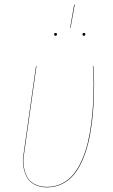

<svg xmlns="http://www.w3.org/2000/svg" viewBox="-20 -804 489 833"><path d="M301.8 -784.2H304.2L286.1 -683.1H284.2ZM221.2 -661.1Q227.1 -661.1 227.1 -654.8Q227.1 -648.9 221.2 -648.9Q214.8 -648.9 214.8 -654.8Q214.8 -661.1 221.2 -661.1ZM344.2 -661.1Q350.1 -661.1 350.1 -654.8Q350.1 -648.9 344.2 -648.9Q337.9 -648.9 337.9 -654.8Q337.9 -661.1 344.2 -661.1ZM384.8 -517.1Q388.2 -477.1 388.2 -442.9Q388.2 -396 386 -353.5Q383.8 -311 377.7 -264.6Q371.6 -218.3 361.8 -179.7Q352.1 -141.1 336.2 -105.5Q320.3 -69.8 299.6 -45.2Q278.8 -20.5 249.3 -5.9Q219.7 8.8 184.1 8.8Q151.9 8.8 128.9 -3.9Q106 -16.6 95.7 -36.9Q85.4 -57.1 81.3 -82.5Q77.1 -107.9 82 -133.8L136.2 -517.1H138.2L84 -133.8Q79.1 -108.4 83 -83.3Q86.9 -58.1 96.9 -38.1Q106.9 -18.1 129.6 -5.6Q152.3 6.8 184.1 6.8Q219.7 6.8 249 -8.1Q278.3 -22.9 298.8 -47.9Q319.3 -72.8 335.2 -108.9Q351.1 -145 360.6 -183.8Q370.1 -222.7 376 -268.8Q381.8 -314.9 384 -356.4Q386.2 -397.9 386.2 -442.9Q386.2 -477.1 382.8 -517.1Z"/></svg>

Font: Fira Sans Compressed Two
Style: Italic
Weight: 100
Width: 3
Italic angle: -8°
Designer: Carrois Corporate & Edenspiekermann AG
Foundry: Carrois Corporate GbR & Edenspiekermann AG
Version: Version 4.203;PS 004.203;hotconv 1.0.88;makeotf.lib2.5.64775